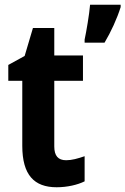

<svg xmlns="http://www.w3.org/2000/svg" viewBox="-20 -846 529 810"><path d="M489 -816V-826H360C357 -787 344 -711 337 -679V-666H421C448 -711 474 -768 489 -816ZM259 -170C225 -170 209 -189 209 -228V-505H330V-612H209V-728H119L84 -610L15 -572V-505H74V-231C74 -108 124 -56 219 -56C263 -56 307 -66 337 -81V-187C308 -177 283 -170 259 -170Z"/></svg>

Font: Noto Sans Malayalam UI Condensed
Style: Bold
Weight: 700
Width: 3
Designer: Jelle Bosma - Monotype Design Team
Foundry: Monotype Imaging Inc.
Version: Version 2.104